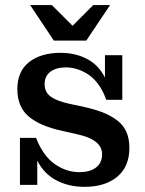

<svg xmlns="http://www.w3.org/2000/svg" viewBox="-20 -724 569 752"><path d="M190.9 -564.9 98.1 -704.1H183.1L264.2 -623L345.2 -704.1H411.1L317.9 -564.9ZM58.1 0V-184.1H121.1Q148.9 -113.3 194.3 -81.5Q239.7 -49.8 290 -49.8Q333 -49.8 356.4 -68.1Q379.9 -86.4 379.9 -120.1Q379.9 -177.2 282.2 -198.2L226.1 -210.9Q136.7 -230 92.3 -267.8Q47.9 -305.7 47.9 -375Q47.9 -444.8 94.2 -481Q140.6 -517.1 216.8 -517.1Q274.9 -517.1 320.8 -493.2Q366.7 -469.2 391.1 -419.9V-507.8H459V-333H396Q383.8 -368.7 364.5 -394.5Q345.2 -420.4 323 -434.1Q300.8 -447.8 279.8 -453.9Q258.8 -460 237.8 -460Q200.2 -460 177.5 -443.1Q154.8 -426.3 154.8 -394Q154.8 -362.3 179.2 -345.2Q203.6 -328.1 250 -317.9L305.2 -306.2Q349.1 -296.4 380.1 -284.7Q411.1 -272.9 436.5 -254.4Q461.9 -235.8 474.4 -208.7Q486.8 -181.6 486.8 -145Q486.8 -71.3 439.2 -31.7Q391.6 7.8 311 7.8Q248.5 7.8 200 -18.1Q151.4 -43.9 126 -95.2V0Z"/></svg>

Font: Montagu Slab 144pt Medium
Style: Regular
Weight: 500
Designer: Florian Karsten
Foundry: Florian Karsten
Version: Version 1.000